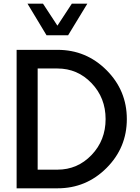

<svg xmlns="http://www.w3.org/2000/svg" viewBox="-20 -1020 756 1040"><path d="M232 -829 129 -1000H213L291 -881L369 -1000H453L349 -829ZM70 0V-750H292Q447 -750 557 -640Q667 -530 667 -375Q667 -220 557 -110Q447 0 292 0ZM184 -101H291Q400 -101 476 -180.5Q552 -260 552 -375Q552 -490 476 -569.5Q400 -649 291 -649H184Z"/></svg>

Font: Orkney Medium
Style: Regular
Weight: 500
Designer: Samuel Oakes and Alfredo Marco Pradil
Foundry: Alfredo Marco Pradil
Version: 1.0; ttfautohint (v1.5)